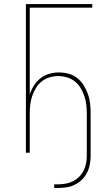

<svg xmlns="http://www.w3.org/2000/svg" viewBox="-20 -755 540 949"><path d="M248 174V156H268Q287 156 306 152.5Q325 149 341.5 140.5Q358 132 371.5 118.5Q385 105 393.5 88Q402 71 405.5 52.5Q409 34 409 15V-194Q409 -216 406.5 -237.5Q404 -259 397 -280Q390 -301 378.5 -320Q367 -339 350 -352.5Q333 -366 311.5 -372.5Q290 -379 268 -379Q246 -379 224.5 -372.5Q203 -366 186 -352.5Q169 -339 157.5 -320Q146 -301 139 -280Q132 -259 129.5 -237.5Q127 -216 127 -194V0H108V-735H436V-717H127V-288Q135 -312 148 -332.5Q161 -353 180 -368Q199 -383 223 -390Q247 -397 271 -397Q296 -397 319.5 -390.5Q343 -384 362 -369Q381 -354 394 -333Q407 -312 415 -289Q423 -266 425.5 -242Q428 -218 428 -194V15Q428 36 424 57.5Q420 79 410.5 98Q401 117 386 132Q371 147 351.5 157Q332 167 311 170.5Q290 174 268 174Z"/></svg>

Font: Iosevka Term Curly Thin
Style: Regular
Weight: 100
Designer: Belleve Invis
Foundry: Belleve Invis
Version: Version 32.3.0